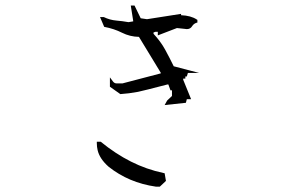

<svg xmlns="http://www.w3.org/2000/svg" viewBox="-20 -722 1040 701"><path d="M333.5 -199.2V-204.6H347.7Q401.4 -160.6 458 -132.1Q514.6 -103.5 577.1 -90.3L581.1 -89.4L585.9 -61.5L563.5 -40.5H561.5H549.3Q450.2 -54.7 376.5 -113.3Q343.8 -142.1 336.4 -173.8Q333.5 -186 333.5 -199.2ZM607.9 -392.1H602.5L594.7 -413.6H591.3Q502.9 -390.6 483.9 -386.7Q450.2 -380.4 419.4 -378.4L381.3 -405.3V-408.2V-439.5Q391.6 -425.3 392.6 -424.3Q397.9 -417.5 405.8 -417.5H427.2L566.9 -454.1V-456.5L487.3 -587.4Q454.6 -587.9 425.5 -602.5Q396.5 -617.2 360.4 -624L345.2 -659.7H353.5H358.9Q381.3 -648.9 404.3 -647Q427.7 -645 449.2 -641.1L466.3 -644V-646L457.5 -701.7H463.9H471.2L493.7 -655.3L516.6 -651.9L641.1 -671.4V-666.5Q677.2 -665 698.2 -650.9L700.7 -649.4V-639.6L696.8 -638.7Q687 -635.3 681.2 -626Q674.8 -615.7 662.1 -615.7Q658.2 -615.7 653.3 -616.7L626 -619.6L556.2 -592.8V-600.6V-606H547.9L540.5 -603.5V-598.6Q566.4 -570.8 582.8 -541Q599.1 -511.2 614.3 -480L707.5 -455.6H666L662.1 -442.9H656.7V-435.1H648.9V-430.7L677.7 -359.9H669.9H662.1L658.7 -346.7L581.1 -338.4L590.3 -355L607.9 -371.6Z"/></svg>

Font: Bakudai
Style: Medium
Weight: 500
Version: Version 1.48